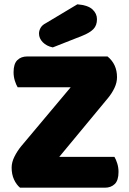

<svg xmlns="http://www.w3.org/2000/svg" viewBox="-20 -871 600 891"><path d="M308 -466H62Q55 -477 49 -496Q43 -515 43 -536Q43 -575 60.5 -592Q78 -609 106 -609H479Q523 -573 523 -513Q523 -488 511.5 -463.5Q500 -439 482 -417L255 -143H511Q518 -132 524 -113Q530 -94 530 -73Q530 -34 512.5 -17Q495 0 467 0H73Q56 -14 45 -38Q34 -62 34 -93Q34 -118 47 -144Q60 -170 78 -192ZM339 -851Q388 -847 409 -827.5Q430 -808 430 -782Q430 -753 413.5 -736Q397 -719 362 -705L225 -651Q196 -657 178.5 -675Q161 -693 161 -715Q161 -729 168.5 -742Q176 -755 192 -763Z"/></svg>

Font: Baloo Tammudu
Style: Regular
Weight: 400
Designer: Omkar Shende and Ek Type
Foundry: Ek Type
Version: Version 1.443;PS 1.000;hotconv 16.6.51;makeotf.lib2.5.65220;